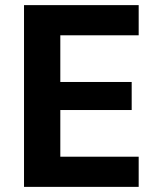

<svg xmlns="http://www.w3.org/2000/svg" viewBox="-20 -729 582 749"><path d="M521 -117.7V0H73.7V-709H521V-591.3H215.3V-409.2H493.7V-299.8H215.3V-117.7Z"/></svg>

Font: Estedad-FD Bold
Style: Regular
Weight: 700
Designer: Amin Abedi
Version: Version 7.3